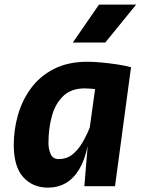

<svg xmlns="http://www.w3.org/2000/svg" viewBox="-20 -832 640 858"><path d="M357 0 375 -218 408.5 -459.5V-503.5L565.5 -531.5L494 0ZM194 6.5Q126.5 6.5 84 -40.2Q41.5 -87 41.5 -185Q41.5 -251.5 60 -317.2Q78.5 -383 118 -437Q157.5 -491 220.2 -523.5Q283 -556 371 -556Q396.5 -556 432.8 -552.8Q469 -549.5 505 -544Q541 -538.5 565.5 -531.5L517 -421.5Q487.5 -425 462.2 -428Q437 -431 416.8 -433Q396.5 -435 381.8 -436Q367 -437 358.5 -437Q298.5 -437 263 -403.2Q227.5 -369.5 212 -313.8Q196.5 -258 196.5 -192Q196.5 -167 206.2 -144Q216 -121 242.5 -121Q277 -121 302.5 -140.8Q328 -160.5 347.5 -193.5Q367 -226.5 383 -266L397.5 -229.5L372 -180.5Q359 -117.5 334.2 -76Q309.5 -34.5 274.2 -14Q239 6.5 194 6.5ZM305.5 -642 422.5 -811.5H588.5L450.5 -642Z"/></svg>

Font: Spline Sans Mono
Style: Bold Italic
Weight: 700
Italic angle: -4°
Monospace: yes
Version: Version 1.004